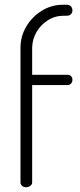

<svg xmlns="http://www.w3.org/2000/svg" viewBox="-20 -786 337 806"><path d="M89 0Q79 0 72.5 -6Q66 -12 66 -20V-585Q66 -634 90.5 -675Q115 -716 155.5 -741Q196 -766 244 -766H261Q272 -766 278 -759Q284 -752 284 -742Q284 -733 278 -726.5Q272 -720 261 -720H248Q211 -720 181 -701Q151 -682 133.5 -652Q116 -622 115 -587V-472H264Q273 -472 278.5 -466Q284 -460 284 -451Q284 -442 278.5 -435.5Q273 -429 264 -429H115V-20Q115 -12 107.5 -6Q100 0 89 0Z"/></svg>

Font: Dosis ExtraLight Light
Style: Regular
Weight: 300
Version: Version 3.001; ttfautohint (v1.8.2)